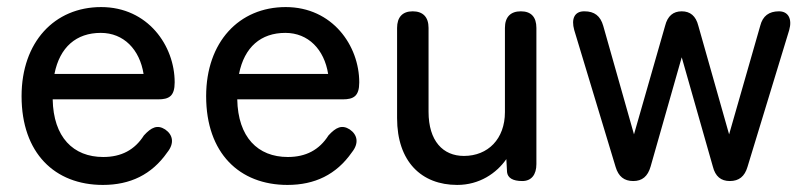

<svg xmlns="http://www.w3.org/2000/svg" viewBox="-20 -512 2290 543"><path d="M271 11C348 11 409 -18 453 -81C474 -107 469 -131 447 -146C425 -160 408 -152 387 -129C361 -88 323 -68 272 -68C187 -68 131 -124 129 -231H427C458 -231 474 -240 474 -279C474 -383 398 -492 266 -492C134 -492 41 -393 41 -240C41 -79 135 11 271 11ZM134 -303C149 -379 196 -419 265 -419C330 -419 375 -372 386 -303Z M793 11C870 11 931 -18 975 -81C996 -107 991 -131 969 -146C947 -160 930 -152 909 -129C883 -88 845 -68 794 -68C709 -68 653 -124 651 -231H949C980 -231 996 -240 996 -279C996 -383 920 -492 788 -492C656 -492 563 -393 563 -240C563 -79 657 11 793 11ZM656 -303C671 -379 718 -419 787 -419C852 -419 897 -372 908 -303Z M1273 11C1336 11 1384 -22 1412 -62L1414 -25C1416 -9 1430 0 1457 0C1483 0 1497 -18 1497 -48V-433C1497 -464 1482 -480 1453 -480C1424 -480 1408 -464 1408 -433V-195C1408 -119 1360 -71 1292 -71C1233 -71 1192 -113 1192 -196V-433C1192 -464 1176 -480 1147 -480C1118 -480 1103 -463 1103 -433V-178C1103 -55 1172 11 1273 11Z M1771 0C1796 0 1812 -13 1820 -41L1908 -350L1996 -41C2003 -13 2019 0 2044 0C2070 0 2086 -13 2094 -40L2212 -427C2221 -459 2209 -480 2183 -480C2155 -480 2137 -467 2130 -439L2042 -132L1955 -439C1948 -467 1932 -480 1908 -480C1884 -480 1868 -467 1861 -439L1773 -132L1686 -439C1678 -467 1661 -480 1633 -480H1632C1605 -480 1595 -459 1604 -427L1721 -40C1729 -13 1745 0 1771 0Z"/></svg>

Font: 寒蝉半圆体
Style: Regular
Weight: 400
Designer: Yoshimichi Ohira & Warren
Foundry: ChillType
Version: Version 1.800;Glyphs 3.1.1 (3135)